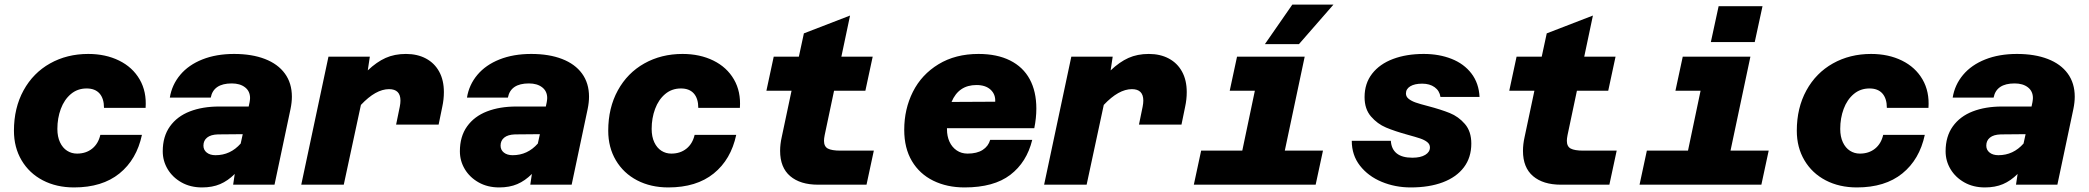

<svg xmlns="http://www.w3.org/2000/svg" viewBox="-20 -808 9140 840"><path d="M41 -236Q41 -336 83 -412.5Q125 -489 199 -530.5Q273 -572 366 -572Q442 -572 501 -543Q560 -514 591 -460.5Q622 -407 617 -336H435Q435 -377 415.5 -399Q396 -421 359 -421Q319 -421 290 -396.5Q261 -372 246 -331.5Q231 -291 231 -244Q231 -210 242.5 -185.5Q254 -161 273.5 -148.5Q293 -136 317 -136Q356 -136 383 -157.5Q410 -179 419 -218H601Q578 -110 502.5 -49Q427 12 304 12Q227 12 167.5 -19Q108 -50 74.5 -106.5Q41 -163 41 -236Z M1007 -47Q977 -17 943 -2.5Q909 12 864 12Q813 12 774 -10Q735 -32 713.5 -68Q692 -104 692 -146Q692 -211 723.5 -255Q755 -299 810.5 -320.5Q866 -342 939 -342H1068L1072 -361Q1074 -373 1074 -379Q1074 -409 1052 -426Q1030 -443 994 -443Q914 -443 902 -381H723Q732 -437 768.5 -480.5Q805 -524 865.5 -548Q926 -572 1004 -572Q1082 -572 1139 -550Q1196 -528 1226.5 -486Q1257 -444 1257 -385Q1257 -360 1251 -331L1181 0H1000ZM923 -129Q988 -129 1033 -180L1042 -221L933 -220Q902 -219 886 -206Q870 -193 870 -171Q870 -152 884.5 -140.5Q899 -129 923 -129Z M1732 -368Q1732 -418 1682 -418Q1624 -418 1559 -349L1484 0H1298L1417 -560H1598L1589 -500Q1628 -537 1667 -554.5Q1706 -572 1756 -572Q1806 -572 1843.5 -552Q1881 -532 1901.5 -494.5Q1922 -457 1922 -405Q1922 -373 1915 -341L1899 -263H1713L1729 -341Q1732 -356 1732 -368Z M2307 -47Q2277 -17 2243 -2.5Q2209 12 2164 12Q2113 12 2074 -10Q2035 -32 2013.5 -68Q1992 -104 1992 -146Q1992 -211 2023.5 -255Q2055 -299 2110.5 -320.5Q2166 -342 2239 -342H2368L2372 -361Q2374 -373 2374 -379Q2374 -409 2352 -426Q2330 -443 2294 -443Q2214 -443 2202 -381H2023Q2032 -437 2068.5 -480.5Q2105 -524 2165.5 -548Q2226 -572 2304 -572Q2382 -572 2439 -550Q2496 -528 2526.5 -486Q2557 -444 2557 -385Q2557 -360 2551 -331L2481 0H2300ZM2223 -129Q2288 -129 2333 -180L2342 -221L2233 -220Q2202 -219 2186 -206Q2170 -193 2170 -171Q2170 -152 2184.5 -140.5Q2199 -129 2223 -129Z M2641 -236Q2641 -336 2683 -412.5Q2725 -489 2799 -530.5Q2873 -572 2966 -572Q3042 -572 3101 -543Q3160 -514 3191 -460.5Q3222 -407 3217 -336H3035Q3035 -377 3015.5 -399Q2996 -421 2959 -421Q2919 -421 2890 -396.5Q2861 -372 2846 -331.5Q2831 -291 2831 -244Q2831 -210 2842.5 -185.5Q2854 -161 2873.5 -148.5Q2893 -136 2917 -136Q2956 -136 2983 -157.5Q3010 -179 3019 -218H3201Q3178 -110 3102.5 -49Q3027 12 2904 12Q2827 12 2767.5 -19Q2708 -50 2674.5 -106.5Q2641 -163 2641 -236Z M3393 -148Q3393 -177 3400 -208L3443 -411H3333L3365 -560H3475L3497 -662L3699 -740L3661 -560H3798L3766 -411H3629L3588 -217Q3585 -202 3585 -192Q3585 -167 3602 -158Q3619 -149 3657 -149H3803L3771 0H3559Q3481 0 3437 -37.5Q3393 -75 3393 -148Z M3936 -240Q3936 -331 3974 -406.5Q4012 -482 4086 -527Q4160 -572 4261 -572Q4342 -572 4399 -543.5Q4456 -515 4485 -461.5Q4514 -408 4514 -333Q4514 -292 4505 -247H4123V-243Q4123 -212 4134 -188Q4145 -164 4165.5 -150Q4186 -136 4213 -136Q4254 -136 4279 -152Q4304 -168 4312 -196H4496Q4472 -98 4400 -43Q4328 12 4200 12Q4123 12 4063 -17.5Q4003 -47 3969.5 -103.5Q3936 -160 3936 -240ZM4334 -363Q4336 -395 4314 -415.5Q4292 -436 4252 -436Q4174 -436 4143 -362Z M4982 -368Q4982 -418 4932 -418Q4874 -418 4809 -349L4734 0H4548L4667 -560H4848L4839 -500Q4878 -537 4917 -554.5Q4956 -572 5006 -572Q5056 -572 5093.5 -552Q5131 -532 5151.5 -494.5Q5172 -457 5172 -405Q5172 -373 5165 -341L5149 -263H4963L4979 -341Q4982 -356 4982 -368Z M5235 -149H5415L5470 -411H5360L5392 -560H5688L5601 -149H5768L5736 0H5203ZM5634 -788H5814L5663 -615H5514Z M5894 -192H6065Q6067 -156 6090.5 -137Q6114 -118 6159 -118Q6195 -118 6215.5 -130.5Q6236 -143 6236 -163Q6236 -177 6224 -186.5Q6212 -196 6192.5 -202.5Q6173 -209 6140 -218Q6082 -234 6044 -250Q6006 -266 5978 -298.5Q5950 -331 5950 -383Q5950 -443 5983 -485.5Q6016 -528 6074.5 -550Q6133 -572 6209 -572Q6276 -572 6330.5 -550.5Q6385 -529 6417.5 -486.5Q6450 -444 6453 -384H6282Q6278 -411 6256.5 -426.5Q6235 -442 6202 -442Q6169 -442 6150 -430.5Q6131 -419 6131 -399Q6131 -385 6143 -375.5Q6155 -366 6173.5 -359.5Q6192 -353 6227 -344Q6284 -329 6322.5 -313.5Q6361 -298 6389 -265.5Q6417 -233 6417 -180Q6417 -119 6384.5 -76Q6352 -33 6292.5 -10.5Q6233 12 6152 12Q6084 12 6025 -12.5Q5966 -37 5930 -83Q5894 -129 5894 -192Z M6643 -148Q6643 -177 6650 -208L6693 -411H6583L6615 -560H6725L6747 -662L6949 -740L6911 -560H7048L7016 -411H6879L6838 -217Q6835 -202 6835 -192Q6835 -167 6852 -158Q6869 -149 6907 -149H7053L7021 0H6809Q6731 0 6687 -37.5Q6643 -75 6643 -148Z M7185 -149H7365L7420 -411H7310L7342 -560H7638L7551 -149H7718L7686 0H7153ZM7499 -781H7691L7657 -624H7465Z M7841 -236Q7841 -336 7883 -412.5Q7925 -489 7999 -530.5Q8073 -572 8166 -572Q8242 -572 8301 -543Q8360 -514 8391 -460.5Q8422 -407 8417 -336H8235Q8235 -377 8215.5 -399Q8196 -421 8159 -421Q8119 -421 8090 -396.5Q8061 -372 8046 -331.5Q8031 -291 8031 -244Q8031 -210 8042.5 -185.5Q8054 -161 8073.5 -148.5Q8093 -136 8117 -136Q8156 -136 8183 -157.5Q8210 -179 8219 -218H8401Q8378 -110 8302.5 -49Q8227 12 8104 12Q8027 12 7967.5 -19Q7908 -50 7874.5 -106.5Q7841 -163 7841 -236Z M8807 -47Q8777 -17 8743 -2.5Q8709 12 8664 12Q8613 12 8574 -10Q8535 -32 8513.5 -68Q8492 -104 8492 -146Q8492 -211 8523.5 -255Q8555 -299 8610.5 -320.5Q8666 -342 8739 -342H8868L8872 -361Q8874 -373 8874 -379Q8874 -409 8852 -426Q8830 -443 8794 -443Q8714 -443 8702 -381H8523Q8532 -437 8568.5 -480.5Q8605 -524 8665.5 -548Q8726 -572 8804 -572Q8882 -572 8939 -550Q8996 -528 9026.5 -486Q9057 -444 9057 -385Q9057 -360 9051 -331L8981 0H8800ZM8723 -129Q8788 -129 8833 -180L8842 -221L8733 -220Q8702 -219 8686 -206Q8670 -193 8670 -171Q8670 -152 8684.5 -140.5Q8699 -129 8723 -129Z"/></svg>

Font: Azeret Mono ExtraBold
Style: Italic
Weight: 800
Italic angle: -12°
Designer: Martin Vácha
Foundry: Displaay
Version: Version 1.000; Glyphs 3.0.3, build 3074